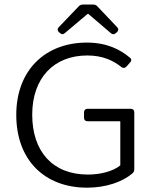

<svg xmlns="http://www.w3.org/2000/svg" viewBox="-20 -827 690 858"><path d="M332 -798.8 242.2 -705.1C235.4 -697.3 236.3 -689.5 244.1 -682.6L249 -678.7C256.8 -671.9 262.7 -672.9 270.5 -679.7L371.1 -764.6H375L475.6 -678.7C483.4 -671.9 490.2 -672.9 497.1 -678.7L502 -682.6C509.8 -689.5 510.7 -697.3 503.9 -705.1L415 -798.8C410.2 -804.7 403.3 -806.6 395.5 -806.6H351.6C343.8 -806.6 336.9 -804.7 332 -798.8ZM52.7 -313.5C52.7 -111.3 179.7 11.7 369.1 11.7C453.1 11.7 526.4 -13.7 571.3 -51.8C578.1 -57.6 580.1 -63.5 580.1 -71.3V-325.2C580.1 -335 574.2 -340.8 564.5 -340.8H371.1C361.3 -340.8 355.5 -335 355.5 -325.2V-300.8C355.5 -291 361.3 -285.2 371.1 -285.2H517.6V-87.9C485.4 -61.5 428.7 -46.9 373 -46.9C214.8 -46.9 124 -150.4 124 -314.5C124 -478.5 220.7 -579.1 370.1 -579.1C438.5 -579.1 486.3 -556.6 522.5 -527.3C530.3 -521.5 538.1 -522.5 544.9 -529.3L561.5 -547.9C568.4 -554.7 568.4 -563.5 560.5 -569.3C517.6 -605.5 458 -636.7 368.2 -636.7C183.6 -636.7 52.7 -514.6 52.7 -313.5Z"/></svg>

Font: Ed Sans Neue Light
Style: Regular
Weight: 300
Designer: Stephen Hutchings
Version: Version 1.004;PS 001.004;hotconv 1.0.88;makeotf.lib2.5.64775